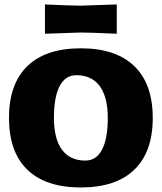

<svg xmlns="http://www.w3.org/2000/svg" viewBox="-20 -825 720 855"><path d="M500 -674.8Q379.9 -680.2 339.8 -680.2L180.2 -674.8V-805.2Q299.8 -799.8 339.8 -799.8L500 -805.2ZM578.1 -530.5Q660.2 -451.2 660.2 -299.8Q660.2 -148.4 578.1 -69.3Q496.1 9.8 339.8 9.8Q183.6 9.8 101.8 -69.3Q20 -148.4 20 -299.8Q20 -451.2 101.8 -530.5Q183.6 -609.9 339.8 -609.9Q496.1 -609.9 578.1 -530.5ZM319.8 -490.2Q271 -490.2 245.6 -441.7Q220.2 -393.1 220.2 -299.8Q220.2 -207 255.9 -158.4Q291.5 -109.9 359.9 -109.9Q408.7 -109.9 434.3 -158.4Q460 -207 460 -299.8Q460 -392.6 424.1 -441.4Q388.2 -490.2 319.8 -490.2Z"/></svg>

Font: Zantroke
Style: Regular
Weight: 500
Foundry: gluk
Version: Version 0.36